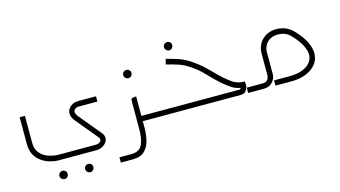

<svg xmlns="http://www.w3.org/2000/svg" viewBox="-73 -664 1992 1125"><g transform="rotate(-15 922.5 -101.0)"><path d="M202 209Q191 209 183.5 201.5Q176 194 176 184Q176 173 183.5 166Q191 159 201 159Q212 159 219 166Q226 173 226 183Q226 194 219 201.5Q212 209 202 209ZM358 209Q347 209 339.5 201.5Q332 194 332 184Q332 173 339.5 166Q347 159 357 159Q368 159 375 166Q382 173 382 183Q382 194 375 201.5Q368 209 358 209Z M197 94Q172 94 144.5 86.5Q117 79 93 62Q69 45 54.5 18.5Q40 -8 40 -47V-209H72V-47Q72 -8 91 15.5Q110 39 138.5 49.5Q167 60 197 62H427Q451 62 459.5 49Q468 36 458 26L347 -108Q331 -127 328.5 -146Q326 -165 334.5 -179.5Q343 -194 359 -203Q375 -212 396 -212H504V-180H396Q374 -182 363 -167.5Q352 -153 371 -128L482 6Q494 20 494.5 35Q495 50 486.5 63Q478 76 462.5 84.5Q447 93 427 94Z M716 -265Q705 -265 697.5 -272.5Q690 -280 690 -290Q690 -301 697.5 -308Q705 -315 715 -315Q726 -315 733 -308Q740 -301 740 -291Q740 -280 733 -272.5Q726 -265 716 -265Z M723 0V-32H854V0ZM544 201V169H616Q666 169 682.5 134Q699 99 699 38V-133Q699 -142 704 -145.5Q709 -149 716.5 -149.5Q724 -150 731 -150V38Q731 79 722 116.5Q713 154 688.5 177.5Q664 201 616 201Z M989 -361Q978 -361 970.5 -368.5Q963 -376 963 -386Q963 -397 970.5 -404Q978 -411 988 -411Q999 -411 1006 -404Q1013 -397 1013 -387Q1013 -376 1006 -368.5Q999 -361 989 -361Z M844 0V-32H1327Q1329 -32 1331.5 -34Q1334 -36 1336 -40Q1305 -45 1279.5 -62.5Q1254 -80 1232 -99Q1199 -128 1165 -164.5Q1131 -201 1093 -227Q1054 -255 1016 -267Q978 -279 947 -286L955 -318Q986 -311 1027 -297.5Q1068 -284 1111 -253Q1152 -224 1187.5 -187.5Q1223 -151 1254 -123Q1274 -106 1290.5 -94Q1307 -82 1326 -76Q1345 -70 1369 -70L1370 -55Q1371 -46 1368.5 -36.5Q1366 -27 1361 -18.5Q1356 -10 1347.5 -5Q1339 0 1327 0Z M1370 0V-32H1464Q1488 -32 1496.5 -43.5Q1505 -55 1506 -70V-201Q1506 -227 1514.5 -248.5Q1523 -270 1539 -285Q1563 -309 1597 -316Q1631 -323 1666.5 -313Q1702 -303 1728 -275Q1768 -233 1786.5 -195.5Q1805 -158 1805 -125Q1805 -94 1790.5 -70.5Q1776 -47 1751.5 -31Q1727 -15 1696.5 -7.5Q1666 0 1634 0H1536V-32H1634Q1674 -32 1705.5 -43.5Q1737 -55 1755 -76Q1773 -97 1773 -125Q1773 -149 1757.5 -181Q1742 -213 1704 -253Q1684 -275 1657 -282Q1630 -289 1604.5 -284Q1579 -279 1562 -262Q1552 -252 1545 -236.5Q1538 -221 1538 -201V-70Q1538 -54 1530 -38Q1522 -22 1506 -11Q1490 0 1464 0Z"/></g></svg>

Font: Mada ExtraLight
Style: Regular
Weight: 250
Designer: Khaled Hosny
Version: Version 1.5